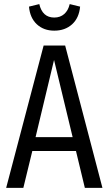

<svg xmlns="http://www.w3.org/2000/svg" viewBox="-20 -908 525 928"><path d="M242.2 -759.8Q191.4 -759.8 158.2 -790.5Q125 -821.3 120.1 -876L169.9 -888.2Q185.1 -823.2 242.2 -823.2Q271 -823.2 290.3 -840.1Q309.6 -856.9 316.9 -888.2L367.2 -876Q362.3 -821.3 328.4 -790.5Q294.4 -759.8 242.2 -759.8ZM390.1 0 347.2 -178.2H136.2L92.8 0H9.8L190.9 -688H294.9L475.1 0ZM151.9 -245.1H331.1L241.2 -618.2Z"/></svg>

Font: Fira Sans Compressed Book
Style: Regular
Weight: 350
Width: 1
Designer: Carrois Corporate & Edenspiekermann AG
Foundry: Carrois Corporate GbR & Edenspiekermann AG
Version: Version 4.203;PS 004.203;hotconv 1.0.88;makeotf.lib2.5.64775